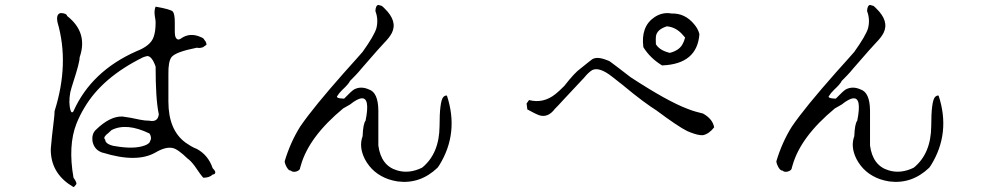

<svg xmlns="http://www.w3.org/2000/svg" viewBox="-20 -711 4040 781"><path d="M291 37Q284 48 279 50Q193 0 187 -89Q186 -100 187 -110.5Q188 -121 189 -131Q189 -135 191.5 -157.5Q194 -180 199 -222Q202 -245 202 -259Q263 -452 214 -620Q207 -654 227 -658Q251 -657 253 -646Q339 -579 304 -478Q304 -467 297.5 -442Q291 -417 278 -377Q274 -365 271 -354.5Q268 -344 266 -336Q258 -292 267 -262Q271 -249 278 -257Q278 -258 279 -259Q352 -422 536 -503Q593 -525 605 -561Q609 -572 611 -586.5Q613 -601 613 -620Q613 -629 610 -644Q606 -668 613 -684Q675 -673 683 -664Q691 -654 691 -620V-581Q691 -552 706 -550Q709 -551 712 -552Q715 -553 717 -555Q753 -580 797 -560Q799 -559 801.5 -558Q804 -557 807 -555Q807 -555 809.5 -551.5Q812 -548 817 -541Q820 -534 820 -529Q820 -529 816.5 -526.5Q813 -524 806 -519Q792 -514 781 -517Q695 -500 678 -479Q664 -461 665 -409V-298Q665 -181 736 -130Q746 -123 757 -116.5Q768 -110 781 -105Q827 -80 845 -27Q862 -10 852 -3Q848 -1 845 -1Q832 12 807 12Q798 3 771 -37Q755 -58 743 -66Q703 -105 682 -109Q654 -115 613 -91Q537 -47 398 -90Q395 -90 394 -91Q362 -103 356 -138Q353 -166 369 -182Q427 -239 478 -237Q483 -236 488 -235.5Q493 -235 498 -234Q500 -234 513.5 -231.5Q527 -229 550 -224Q560 -222 569.5 -221Q579 -220 588 -220Q622 -213 626 -246Q619 -279 616 -327.5Q613 -376 613 -440Q598 -483 579 -483Q575 -482 571 -481Q567 -480 562 -478Q396 -396 324 -274Q305 -243 291 -208Q256 -119 279 12Q291 28 291 37ZM446 -117Q524 -103 568 -119Q580 -123 588 -131Q588 -131 589.5 -134.5Q591 -138 594 -145Q595 -158 588 -168Q495 -213 434 -182Q432 -180 429 -177.5Q426 -175 422 -171Q399 -154 406 -145Q408 -143 408 -143Q408 -125 444 -117Z M1353 -322Q1345 -314 1363 -311Q1371 -310 1375.5 -310Q1380 -310 1380 -310Q1410 -341 1420 -347Q1448 -362 1481 -347Q1518 -335 1519 -262V-119Q1530 -37 1595 -18Q1644 -3 1697 -29Q1767 -86 1768 -198Q1768 -298 1783 -316Q1791 -324 1798 -322Q1848 -170 1767 -39Q1765 -37 1763.5 -34Q1762 -31 1760 -29Q1689 39 1597 27Q1578 24 1560 18Q1495 -5 1464 -64Q1439 -114 1455 -157Q1457 -208 1467 -220Q1486 -314 1451 -311Q1434 -310 1404 -286L1376 -270Q1237 -155 1204 -39Q1203 -37 1202.5 -34Q1202 -31 1201 -29Q1201 -18 1184 -13Q1170 -10 1163 -17Q1151 -17 1141 -42Q1138 -50 1138 -55Q1161 -132 1201 -196Q1229 -237 1274 -292Q1319 -347 1381 -417Q1406 -445 1424.5 -465.5Q1443 -486 1455 -500Q1502 -566 1511 -596Q1520 -632 1507 -666Q1508 -689 1519 -691Q1519 -691 1522.5 -690Q1526 -689 1533 -687Q1536 -685 1539 -682Q1542 -679 1544 -677Q1598 -625 1574 -577Q1564 -558 1544 -538Q1530 -524 1452 -434Q1439 -418 1427 -405.5Q1415 -393 1404 -382Q1398 -369 1373 -346Q1358 -331 1353 -322Z M2825 -572Q2816 -451 2675 -445H2673Q2625 -474 2597 -519Q2586 -603 2642 -641Q2675 -663 2712 -656Q2766 -658 2804 -612Q2820 -593 2825 -572ZM2697 -498Q2701 -497 2702.5 -496.5Q2704 -496 2705 -496Q2747 -507 2759 -537Q2760 -539 2761 -541Q2762 -543 2763 -546Q2764 -550 2765 -553Q2766 -556 2767 -558Q2766 -560 2763.5 -562Q2761 -564 2759 -567Q2736 -595 2705 -602Q2702 -603 2699 -603Q2696 -603 2693 -604Q2651 -591 2648 -562Q2647 -556 2648 -531Q2662 -508 2697 -498ZM2839 -161Q2820 -160 2787 -173Q2783 -175 2780 -176Q2777 -177 2775 -178Q2737 -197 2650 -262Q2629 -275 2594.5 -300.5Q2560 -326 2512 -366Q2487 -386 2470 -399Q2418 -440 2389 -426Q2373 -416 2357 -396Q2349 -388 2269 -302Q2260 -292 2252 -283.5Q2244 -275 2237 -268Q2209 -231 2174 -242Q2157 -248 2125 -266Q2125 -268 2122 -290L2132 -304Q2190 -289 2239 -328Q2253 -339 2275 -361Q2318 -416 2341 -432Q2364 -451 2376 -460Q2388 -469 2389 -470Q2409 -482 2447 -467Q2451 -466 2454 -464.5Q2457 -463 2461 -461Q2474 -451 2495 -435.5Q2516 -420 2545 -397Q2695 -299 2775 -269Q2792 -262 2808 -257.5Q2824 -253 2840 -249Q2879 -227 2885 -193Q2864 -166 2839 -161Z M3353 -322Q3345 -314 3363 -311Q3371 -310 3375.5 -310Q3380 -310 3380 -310Q3410 -341 3420 -347Q3448 -362 3481 -347Q3518 -335 3519 -262V-119Q3530 -37 3595 -18Q3644 -3 3697 -29Q3767 -86 3768 -198Q3768 -298 3783 -316Q3791 -324 3798 -322Q3848 -170 3767 -39Q3765 -37 3763.5 -34Q3762 -31 3760 -29Q3689 39 3597 27Q3578 24 3560 18Q3495 -5 3464 -64Q3439 -114 3455 -157Q3457 -208 3467 -220Q3486 -314 3451 -311Q3434 -310 3404 -286L3376 -270Q3237 -155 3204 -39Q3203 -37 3202.5 -34Q3202 -31 3201 -29Q3201 -18 3184 -13Q3170 -10 3163 -17Q3151 -17 3141 -42Q3138 -50 3138 -55Q3161 -132 3201 -196Q3229 -237 3274 -292Q3319 -347 3381 -417Q3406 -445 3424.5 -465.5Q3443 -486 3455 -500Q3502 -566 3511 -596Q3520 -632 3507 -666Q3508 -689 3519 -691Q3519 -691 3522.5 -690Q3526 -689 3533 -687Q3536 -685 3539 -682Q3542 -679 3544 -677Q3598 -625 3574 -577Q3564 -558 3544 -538Q3530 -524 3452 -434Q3439 -418 3427 -405.5Q3415 -393 3404 -382Q3398 -369 3373 -346Q3358 -331 3353 -322Z"/></svg>

Font: New Tegomin
Style: Regular
Weight: 400
Designer: Kyosuke Nagai
Version: Version 1.000